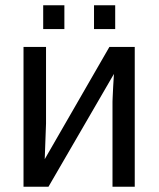

<svg xmlns="http://www.w3.org/2000/svg" viewBox="-20 -705 599 725"><path d="M68.8 -527.8H153.8V-238.8L148.9 -104L393.1 -527.8H488.8V0H404.8V-321.8Q404.8 -327.1 405.3 -335Q405.8 -342.8 406.2 -354.5Q406.7 -366.2 407.2 -375L410.2 -425.8L163.1 0H68.8ZM415 -595.2H335V-685.1H415ZM223.1 -595.2H143.1V-685.1H223.1Z"/></svg>

Font: Libra Sans Modern
Style: Regular
Weight: 400
Foundry: Stefan Peev, Context Ltd
Version: Version 1.000